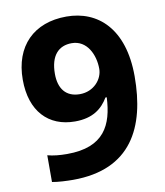

<svg xmlns="http://www.w3.org/2000/svg" viewBox="-82 -792 746 870"><g transform="rotate(-10 290.5 -357.0)"><path d="M540 -404C540 -624 426 -724 282 -724C132 -724 38 -631 38 -476C38 -331 117 -249 239 -249C322 -249 365 -285 393 -332H399C393 -206 349 -110 178 -110C144 -110 114 -113 88 -120V3C113 8 156 10 184 10C451 10 540 -169 540 -404ZM285 -601C355 -601 388 -530 388 -465C388 -417 346 -367 282 -367C218 -367 186 -409 186 -477C186 -562 225 -601 285 -601Z"/></g></svg>

Font: Noto Sans Canadian Aboriginal
Style: Bold
Weight: 700
Designer: Monotype Design Team, Typotheque's Kevin King
Foundry: Monotype Imaging Inc.
Version: Version 2.004